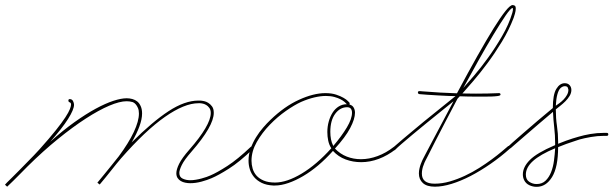

<svg xmlns="http://www.w3.org/2000/svg" viewBox="-183 -723 2412 755"><path d="M-163.4 3.3Q-163.4 2.6 -155.6 -5.2Q-147.8 -13 -135.4 -25.1Q-123 -37.1 -108.1 -52.4Q-93.1 -67.7 -78.1 -83Q-63.2 -98.3 -49.8 -112Q-36.5 -125.7 -28 -135.4Q11.7 -179.7 36.1 -210.3Q60.5 -240.9 73.9 -261.4Q87.2 -281.9 91.8 -293.9Q96.4 -306 96.4 -311.8Q96.4 -319 91.1 -320.6Q85.9 -322.3 85.9 -327.5Q85.9 -333.3 91.1 -333.3Q100.3 -333.3 104.2 -325.5Q108.1 -317.7 108.1 -311.2Q108.1 -292.3 84.6 -255.2Q61.2 -218.1 14.3 -165.4Q64.5 -210.3 109.7 -242.5Q154.9 -274.7 193.4 -295.6Q231.8 -316.4 262.7 -326.5Q293.6 -336.6 315.1 -336.6Q326.2 -336.6 337.2 -333.7Q348.3 -330.7 356.8 -323.9Q365.2 -317.1 370.4 -305.3Q375.7 -293.6 375.7 -276.7Q375.7 -254.6 365.2 -225.9Q354.8 -197.3 334.6 -162.8Q416 -244.1 479.8 -285.8Q543.6 -327.5 597 -327.5Q600.9 -327.5 604.5 -327.5Q608.1 -327.5 611.3 -326.8Q612.6 -326.8 620.1 -325.2Q627.6 -323.6 635.7 -318.7Q643.9 -313.8 650.7 -304.7Q657.6 -295.6 657.6 -279.3Q657.6 -227.2 570.3 -127Q541.7 -94.4 531.9 -74.2Q522.1 -54 522.1 -43Q522.1 -26.7 535.5 -20.5Q548.8 -14.3 565.1 -14.3Q575.5 -14.3 587.2 -16.3Q599 -18.2 609.7 -21.2Q620.4 -24.1 629.6 -27.3Q638.7 -30.6 644.5 -33.2Q670.6 -44.3 710.9 -70.3Q751.3 -96.4 802.7 -145.2Q804.7 -147.1 807.3 -147.1Q812.5 -147.1 812.5 -141.3Q812.5 -139.3 811.2 -136.7Q758.5 -85.9 716.8 -59.6Q675.1 -33.2 648.4 -22.1Q632.2 -15 609.4 -8.8Q586.6 -2.6 565.1 -2.6Q555.3 -2.6 545.6 -4.6Q535.8 -6.5 528 -11.1Q520.2 -15.6 515.3 -23.1Q510.4 -30.6 510.4 -41.7Q510.4 -56.6 521.5 -79.1Q532.6 -101.6 561.8 -134.8Q602.9 -181.6 624.3 -218.1Q645.8 -254.6 645.8 -278.6Q645.8 -291 640.3 -298.5Q634.8 -306 628.3 -309.9Q621.7 -313.8 616.2 -315.1Q610.7 -316.4 610 -316.4Q606.8 -317.1 603.8 -317.1Q600.9 -317.1 597.7 -317.1Q542.3 -317.1 465.5 -263.3Q388.7 -209.6 293 -100.3Q276.7 -81.4 255.2 -54Q233.7 -26.7 209 2.6L199.9 -4.6Q199.9 -4.6 207.7 -14Q215.5 -23.4 227.5 -38.1Q239.6 -52.7 254.2 -71Q268.9 -89.2 283.9 -108.1Q322.9 -160.8 343.1 -203.8Q363.3 -246.7 363.3 -276.7Q363.3 -289.7 359.4 -298.5Q355.5 -307.3 350.9 -312.5Q346.4 -317.7 342.4 -319.7Q338.5 -321.6 338.5 -321.6Q326.8 -324.9 315.1 -324.9Q287.8 -324.9 246.4 -307.3Q205.1 -289.7 154.3 -256.8Q103.5 -224 44.9 -176.4Q-13.7 -128.9 -74.9 -68.4Q-91.8 -51.4 -106.1 -36.8Q-120.4 -22.1 -131.2 -11.7Q-141.9 -1.3 -148.4 4.9Q-154.9 11.1 -154.9 11.1Z M891.3 6.5Q864.6 5.2 846 -3.9Q827.5 -13 816.1 -26.7Q804.7 -40.4 799.5 -57Q794.3 -73.6 794.3 -91.1Q794.3 -116.5 802.7 -139.6Q811.2 -162.8 823.9 -183.3Q836.6 -203.8 851.6 -221Q866.5 -238.3 880.2 -251.3Q935.5 -304.7 992.8 -330.7Q1050.1 -356.8 1096.4 -356.8Q1121.1 -356.8 1138.7 -350.9Q1156.2 -345.1 1168 -338.2Q1179.7 -331.4 1185.2 -325.5Q1190.8 -319.7 1191.4 -319Q1192.1 -317.7 1192.1 -315.1Q1192.1 -312.5 1191.4 -311.8Q1202.5 -309.2 1207.7 -300.1Q1212.9 -291 1212.9 -279.9Q1212.9 -255.2 1194 -219.4Q1175.1 -183.6 1134.1 -138.7Q1154.9 -117.2 1181 -107.1Q1207 -97 1236.3 -97Q1268.9 -97 1302.1 -109.4Q1335.3 -121.7 1365.2 -145.2Q1366.5 -146.5 1368.5 -146.5Q1375 -146.5 1375 -140Q1375 -136.7 1373 -136.1Q1341.1 -111.3 1306.6 -98.3Q1272.1 -85.3 1237 -85.3Q1205.1 -85.3 1176.1 -96Q1147.1 -106.8 1126.3 -129.6Q1098.3 -98.3 1068.7 -73.2Q1039.1 -48.2 1009.1 -30.6Q979.2 -13 950.8 -3.3Q922.5 6.5 897.8 6.5ZM1098.3 -345.7Q1077.5 -345.7 1052.7 -339.8Q1028 -334 1001.3 -322.3Q975.3 -310.5 941.7 -287.1Q908.2 -263.7 877.9 -232.4Q847.7 -201.2 826.8 -164.7Q806 -128.3 806 -91.1Q806 -75.5 810.5 -59.9Q815.1 -44.3 825.8 -32.2Q836.6 -20.2 854.5 -12.7Q872.4 -5.2 898.4 -5.2Q944.7 -5.2 1003.3 -40.4Q1061.8 -75.5 1119.8 -140Q1111.3 -153 1107.7 -169.6Q1104.2 -186.2 1104.2 -203.8Q1104.2 -225.3 1109.7 -245.1Q1115.2 -265 1125 -280.3Q1134.8 -295.6 1149.1 -304.4Q1163.4 -313.2 1181 -313.2Q1178.4 -316.4 1172.2 -321.9Q1166 -327.5 1155.9 -332.7Q1145.8 -337.9 1131.5 -341.8Q1117.2 -345.7 1098.3 -345.7ZM1181 -301.4Q1153.6 -300.8 1134.8 -275.1Q1115.9 -249.3 1115.9 -204.4Q1115.9 -189.5 1118.5 -175.5Q1121.1 -161.5 1127.6 -149.1Q1160.8 -188.2 1181 -222Q1201.2 -255.9 1201.2 -279.9Q1201.2 -289.7 1196.6 -295.6Q1192.1 -301.4 1181 -301.4Z M1363.3 -143.2Q1380.9 -158.9 1400.7 -175.5Q1420.6 -192.1 1441.1 -209.3Q1461.6 -226.6 1481.8 -243.2Q1502 -259.8 1520.8 -274.7Q1564.5 -310.5 1608.1 -345.1Q1600.3 -345.1 1581.7 -345.7Q1563.2 -346.4 1541.3 -347.7Q1519.5 -349 1498.7 -350.3Q1477.9 -351.6 1466.1 -352.9Q1460.3 -354.2 1460.3 -359.4Q1460.3 -364.6 1466.1 -364.6Q1467.4 -364.6 1469.7 -364.6Q1472 -364.6 1477.2 -363.9Q1547.5 -358.1 1613.9 -356.1Q1657.6 -438.2 1694 -502.6Q1730.5 -567.1 1758.1 -611.7Q1785.8 -656.2 1804.7 -679.7Q1823.6 -703.1 1832.7 -703.1Q1835.3 -703.1 1840.2 -701.2Q1845.1 -699.2 1845.1 -689.5Q1845.1 -680.3 1841.8 -668.9Q1838.5 -657.6 1836.6 -652.3Q1818.4 -604.8 1790.7 -559.2Q1763 -513.7 1733.7 -474.3Q1704.4 -434.9 1677.7 -404Q1651 -373 1635.4 -355.5Q1649.1 -355.5 1662.4 -355.1Q1675.8 -354.8 1688.8 -354.8Q1735 -354.8 1779.3 -356.8Q1785.2 -356.8 1785.2 -350.9Q1785.2 -347 1774.1 -345.4Q1763 -343.8 1747.7 -343.4Q1732.4 -343.1 1716.8 -343.1Q1701.2 -343.1 1692.1 -343.1Q1675.1 -343.1 1658.5 -343.4Q1641.9 -343.8 1625 -344.4Q1621.7 -341.1 1619.8 -338.9Q1617.8 -336.6 1615.9 -334.6Q1590.5 -286.5 1567.7 -242.8Q1544.9 -199.2 1528 -166Q1511.1 -132.8 1501 -112.6Q1490.9 -92.4 1490.2 -91.8Q1485.7 -83.3 1483.1 -74.9Q1479.8 -67.7 1477.9 -58.6Q1475.9 -49.5 1475.9 -40.4Q1475.9 -0.7 1526 -0.7Q1555.3 -0.7 1585.6 -9.4Q1615.9 -18.2 1645.2 -31.9Q1674.5 -45.6 1701.2 -62.5Q1727.9 -79.4 1750.3 -96Q1772.8 -112.6 1789.4 -126.6Q1806 -140.6 1815.1 -148.4Q1817.7 -149.7 1819 -149.7Q1824.9 -149.7 1824.9 -143.9Q1824.9 -141.3 1822.9 -139.3Q1785.8 -106.1 1745.8 -78.5Q1705.7 -50.8 1667.3 -30.9Q1628.9 -11.1 1592.8 0Q1556.6 11.1 1527.3 11.1Q1495.4 11.1 1479.8 -3.3Q1464.2 -17.6 1464.2 -41Q1464.2 -50.8 1466.5 -60.5Q1468.7 -70.3 1471.7 -78.1Q1474.6 -85.9 1476.9 -90.8Q1479.2 -95.7 1479.8 -97Q1480.5 -98.3 1490.6 -117.8Q1500.7 -137.4 1517.6 -168.9Q1534.5 -200.5 1556 -241.2Q1577.5 -281.9 1600.3 -324.9Q1599.6 -324.2 1584.3 -311.8Q1569 -299.5 1545.6 -280.6Q1522.1 -261.7 1494.1 -238.9Q1466.1 -216.1 1440.8 -195Q1415.4 -173.8 1396.2 -157.2Q1377 -140.6 1371.1 -134.1Q1368.5 -131.5 1365.9 -131.5Q1362.6 -131.5 1361.3 -133.5Q1360 -135.4 1360 -137.4Q1360 -140.6 1363.3 -143.2ZM1638.7 -377Q1653.6 -393.9 1680.7 -425.1Q1707.7 -456.4 1736.3 -496.1Q1765 -535.8 1791.3 -581.1Q1817.7 -626.3 1831.4 -671.9Q1833.3 -677.7 1833.7 -681.6Q1834 -685.5 1834 -688.2Q1834 -691.4 1832.7 -691.4Q1825.5 -691.4 1805.3 -662.1Q1785.2 -632.8 1757.5 -586.9Q1729.8 -541 1698.6 -485.4Q1667.3 -429.7 1638.7 -377Z M1878.3 -14.3Q1873 -24.7 1873 -37.1Q1873 -66.4 1900.7 -94.1Q1928.4 -121.7 1996.7 -151Q2000 -151 2000 -153.6Q2000 -156.2 2000 -158.2Q2000 -191.4 1996.4 -221.7Q1992.8 -252 1991.5 -283.2Q1962.2 -258.5 1932.9 -233.4Q1903.6 -208.3 1879.9 -187.8Q1856.1 -167.3 1840.8 -154Q1825.5 -140.6 1825.5 -140.6Q1824.2 -139.3 1821.6 -139.3Q1815.8 -139.3 1815.8 -144.5Q1815.8 -147.1 1817.7 -149.1Q1817.7 -149.7 1833.7 -163.7Q1849.6 -177.7 1874.7 -199.5Q1899.7 -221.4 1930.3 -247.4Q1960.9 -273.4 1990.9 -298.2Q1990.9 -350.9 2004.6 -373.4Q2018.2 -395.8 2037.8 -395.8Q2050.1 -395.8 2057 -388Q2063.8 -380.2 2063.8 -369.1Q2063.8 -357.4 2057 -346Q2050.1 -334.6 2040.4 -324.9Q2030.6 -315.1 2020.2 -307Q2009.8 -298.8 2002.6 -293Q2002.6 -257.8 2007.2 -227.5Q2011.7 -197.3 2011.7 -166.7V-157.6Q2028 -164.1 2042.6 -169.6Q2057.3 -175.1 2068.4 -178.4Q2081.4 -182.3 2092.4 -185.5Q2112 -191.4 2138.3 -196Q2164.7 -200.5 2191.4 -200.5Q2196.6 -200.5 2202.8 -200.5Q2209 -200.5 2209 -194.7Q2209 -188.8 2203.1 -188.8H2192.1Q2166 -188.8 2140.3 -184.2Q2114.6 -179.7 2095.7 -174.5L2070.3 -166Q2058.6 -162.1 2043.6 -156.9Q2028.6 -151.7 2011.7 -144.5Q2011.7 -65.8 1988 -27Q1964.2 11.7 1927.1 11.7Q1912.1 11.7 1898.4 5.2Q1884.8 -1.3 1878.3 -14.3ZM2000 -140Q1940.8 -115.2 1912.8 -89.8Q1884.8 -64.5 1884.8 -36.5Q1884.8 -16.9 1898.1 -8.1Q1911.5 0.7 1927.1 0.7Q1948.6 0.7 1962.2 -12.4Q1975.9 -25.4 1984 -45.9Q1992.2 -66.4 1995.4 -91.5Q1998.7 -116.5 2000 -140ZM2021.5 -377Q2013.7 -369.8 2008.8 -352.2Q2003.9 -334.6 2002.6 -307.3Q2008.5 -311.2 2016.9 -317.4Q2025.4 -323.6 2033.2 -331.7Q2041 -339.8 2046.5 -349.6Q2052.1 -359.4 2052.1 -370.4Q2052.1 -372.4 2049.8 -378.3Q2047.5 -384.1 2037.8 -384.1Q2029.9 -384.1 2021.5 -377Z"/></svg>

Font: League Script
Style: League Script
Weight: 400
Foundry: Haley Fiege
Version: Version 1.001